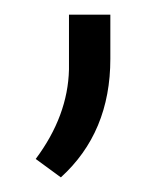

<svg xmlns="http://www.w3.org/2000/svg" viewBox="-20 -112 231 265"><path d="M64 132.8 29.3 107.4Q73.7 47.9 75.2 -16.1V-91.8H132.3V-30.8Q132.3 70.8 64 132.8Z"/></svg>

Font: TypoPRO Roboto
Style: Regular
Weight: 300
Designer: Google
Version: Version 2.136; 2016